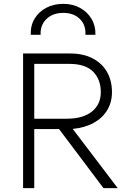

<svg xmlns="http://www.w3.org/2000/svg" viewBox="-20 -978 682 998"><path d="M100 0V-700H345Q412 -700 460.8 -675Q509.5 -650 535.8 -604.8Q562 -559.5 562 -499Q562 -446 537.2 -405.2Q512.5 -364.5 466.8 -339.2Q421 -314 358 -308L592 0H518L287 -307H158V0ZM158 -361H328Q411.5 -361 457.8 -398.2Q504 -435.5 504 -499Q504 -565 464 -605.5Q424 -646 340 -646H158ZM140 -797Q138 -845 160 -881.2Q182 -917.5 221 -937.8Q260 -958 309 -958Q358 -958 396.2 -937Q434.5 -916 456 -879.5Q477.5 -843 476 -797H424Q427 -848 395 -879.5Q363 -911 309 -911Q254.5 -911 221.8 -879.5Q189 -848 191 -797Z"/></svg>

Font: Geologica Thin
Style: Regular
Weight: 100
Version: Version 1.010;gftools[0.9.28]